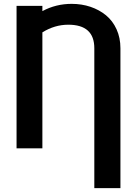

<svg xmlns="http://www.w3.org/2000/svg" viewBox="-20 -757 698 980"><path d="M594.7 203.1H461.4V-510.7Q461.4 -630.9 328.6 -630.9Q259.3 -630.9 196.3 -591.8V0H64.5V-727.1H196.3V-700.2Q265.1 -737.3 345.7 -737.3Q397 -737.3 441.9 -722.2Q486.8 -707 521 -679Q555.2 -650.9 575 -607.4Q594.7 -564 594.7 -510.7Z"/></svg>

Font: Interop SemBd
Style: Regular
Weight: 600
Designer: Rasmus Andersson, Google, Jang Haemin
Foundry: jhaemin
Version: Version 1.007